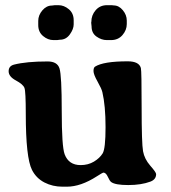

<svg xmlns="http://www.w3.org/2000/svg" viewBox="-20 -702 659 738"><path d="M185.5 -547.9Q164.1 -547.9 145.5 -563.5Q127 -579.1 127 -605.5V-621.6Q127 -643.6 142.8 -662.1Q158.7 -680.7 179.7 -680.7L190.9 -682.1H204.6Q226.1 -682.1 244.6 -666.5Q263.2 -650.9 263.2 -624V-608.4Q263.2 -590.3 248.5 -569.8Q233.9 -549.3 210.4 -549.3L199.2 -547.9ZM391.6 -682.1H409.7Q414.6 -681.2 416.5 -681.2Q437 -681.2 452.1 -662.8Q467.3 -644.5 467.3 -623V-609.4Q467.3 -586.4 450.7 -567.1Q434.1 -547.9 406.7 -547.9H390.6Q370.1 -547.9 351.1 -561.3Q332 -574.7 332 -600.1L330.6 -613.8V-615.7L331.1 -618.2Q331.1 -643.6 347.7 -662.8Q364.3 -682.1 391.6 -682.1ZM290 -67.4Q318.8 -67.4 341.1 -80.8Q363.3 -94.2 374.5 -112.3Q385.7 -130.4 385.7 -213.1Q385.7 -295.9 373.5 -347.7Q370.6 -360.8 355 -388.4Q339.4 -416 339.4 -429Q339.4 -441.9 345.2 -445.8Q377.4 -466.3 470.7 -466.3Q514.6 -466.3 521.5 -440.4Q524.4 -428.7 524.4 -289.8Q524.4 -150.9 529.8 -120.8Q535.2 -90.8 557.6 -65.2Q580.1 -39.6 580.1 -32.7Q580.1 -12.2 558.1 -3.9Q522.9 9.3 472.9 9.3Q422.9 9.3 407.2 -2.4Q401.4 -6.8 394.3 -22.7Q387.2 -38.6 377 -38.6Q374 -38.1 352.5 -24.4Q290.5 15.6 236.8 15.6Q236.3 15.6 235.4 15.6H220.2Q182.1 15.6 150.6 -0.7Q119.1 -17.1 103 -48.8Q79.1 -95.7 79.1 -264.6Q79.1 -350.1 74 -364Q68.8 -377.9 41 -392.8Q13.2 -407.7 13.2 -428Q13.2 -448.2 33.7 -453.6Q81.5 -465.8 163.1 -465.8Q200.2 -465.8 208.7 -439Q217.3 -412.1 217.3 -275.6Q217.3 -139.2 228.5 -108.9Q244.1 -67.4 290 -67.4Z"/></svg>

Font: Averia Serif Libre RX
Style: Bold
Weight: 700
Version: Version 1.002